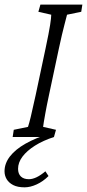

<svg xmlns="http://www.w3.org/2000/svg" viewBox="-45 -593 377 831"><path d="M129.9 -573.2H311.5L306.6 -542L245.1 -529.3Q242.2 -516.6 233.4 -483.9Q224.6 -451.2 210 -383.8L167 -181.6Q156.2 -130.9 151.4 -103.5Q146.5 -76.2 144.5 -64Q142.6 -51.8 141.6 -43.9L197.3 -31.2L188.5 0Q140.6 15.6 106 37.6Q71.3 59.6 52.2 85Q33.2 110.4 33.2 137.7Q33.2 159.2 45.4 170.9Q57.6 182.6 80.1 182.6Q111.3 182.6 151.4 148.4L165 168.9Q141.6 192.4 113.8 205.1Q85.9 217.8 61.5 217.8Q31.2 217.8 12.2 208Q-6.8 198.2 -16.1 182.6Q-25.4 167 -25.4 148.4Q-25.4 114.3 -2 84Q21.5 53.7 65.4 28.8Q109.4 3.9 171.9 -15.6L170.9 0H9.8L14.6 -31.2L76.2 -43.9Q81.1 -58.6 87.9 -86.4Q94.7 -114.3 109.4 -181.6L152.3 -383.8Q167 -453.1 171.9 -484.9Q176.8 -516.6 176.8 -529.3L121.1 -542Z"/></svg>

Font: Crimson Pro ExtraLight
Style: Italic
Weight: 250
Italic angle: -12°
Designer: Jacques Le Bailly
Foundry: Baron von Fonthausen
Version: Version 1.003